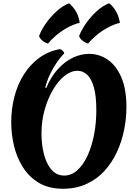

<svg xmlns="http://www.w3.org/2000/svg" viewBox="-20 -1135 845 1180"><path d="M367 25Q280 25 219.5 -11Q159 -47 121 -107Q83 -167 66 -239Q49 -311 49 -383Q49 -465 68.5 -540.5Q88 -616 126.5 -677Q165 -738 220.5 -779Q276 -820 347 -833Q356 -832 365 -823.5Q374 -815 375 -807Q356 -789 332.5 -756Q309 -723 289 -682Q269 -641 258 -596L264 -594Q293 -663 335 -709.5Q377 -756 427 -780Q477 -804 528 -804Q589 -804 641 -769Q693 -734 725 -661.5Q757 -589 757 -477Q757 -407 742.5 -335.5Q728 -264 698 -199.5Q668 -135 622 -84.5Q576 -34 512 -4.5Q448 25 367 25ZM374 -56Q419 -56 455.5 -89Q492 -122 518 -178.5Q544 -235 558 -307Q572 -379 572 -458Q572 -545 557 -598Q542 -651 516 -675.5Q490 -700 456 -700Q416 -700 377 -669Q338 -638 306 -584Q274 -530 254.5 -461Q235 -392 235 -316Q235 -267 243 -220.5Q251 -174 268 -137Q285 -100 311 -78Q337 -56 374 -56ZM220 -913Q232 -948 260.5 -989Q289 -1030 327 -1065Q365 -1100 405 -1115Q412 -1109 425 -1095Q438 -1081 451 -1057Q464 -1033 470 -995Q429 -985 390.5 -963Q352 -941 322 -915Q292 -889 275 -867Q257 -872 241.5 -884.5Q226 -897 220 -913ZM466 -913Q479 -948 507 -989Q535 -1030 573 -1065Q611 -1100 651 -1115Q659 -1109 672 -1095Q685 -1081 697.5 -1057Q710 -1033 717 -995Q675 -984 637 -962.5Q599 -941 569 -915Q539 -889 521 -867Q504 -872 488 -884.5Q472 -897 466 -913Z"/></svg>

Font: Merienda ExtraBold
Style: Regular
Weight: 800
Designer: Eduardo Rodriguez Tunni
Foundry: Eduardo Rodriguez Tunni
Version: Version 2.001